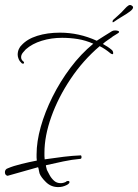

<svg xmlns="http://www.w3.org/2000/svg" viewBox="-20 -671 562 782"><path d="M217 91Q188 91 167.5 71Q147 51 141 35L139 26Q138 23 137.5 18.5Q137 14 135 10L11 45Q0 43 0 30Q0 25 3 20.5Q6 16 13 14Q34 5 66.5 -3Q99 -11 130 -17Q129 -23 129 -29Q129 -35 129 -42Q129 -94 146 -154.5Q163 -215 194 -277Q225 -339 267 -395Q309 -451 360 -493Q328 -507 296.5 -512Q265 -517 233 -517Q189 -517 150 -505Q111 -493 85 -470Q81 -466 73.5 -457Q66 -448 66 -438Q66 -427 76 -420Q78 -418 78 -415Q78 -413 75.5 -412Q73 -411 69 -413Q60 -421 56 -430.5Q52 -440 52 -448Q52 -461 57 -471.5Q62 -482 67 -486Q90 -512 131.5 -525Q173 -538 224 -538Q302 -538 374 -505Q387 -513 403 -523.5Q419 -534 436 -544Q441 -547 449 -547Q455 -547 460 -545.5Q465 -544 465 -541Q465 -538 458 -534L437 -521H438Q430 -515 418.5 -507.5Q407 -500 399 -492Q410 -486 419 -480Q428 -474 436 -467Q441 -462 441 -454Q441 -447 431 -453Q407 -473 386 -483Q318 -425 267.5 -349.5Q217 -274 189 -195.5Q161 -117 161 -49Q161 -42 161 -35.5Q161 -29 162 -22Q202 -28 239.5 -32.5Q277 -37 306 -38Q312 -40 312 -31Q312 -24 307 -24Q273 -21 237.5 -13.5Q202 -6 167 2Q167 6 168.5 11Q170 16 171 21Q175 29 182 42Q189 55 200 65Q211 75 227 75Q238 75 250 69H248Q253 66 257 66Q263 66 263 71Q263 76 253 82Q243 87 234.5 89Q226 91 217 91ZM444 -582Q440 -580 440 -580Q438 -580 438.5 -584Q439 -588 441 -590Q446 -595 460.5 -607.5Q475 -620 489 -636Q496 -644 503 -648.5Q510 -653 517 -648Q522 -645 522 -641Q522 -634 509.5 -624.5Q497 -615 479 -604.5Q461 -594 444 -582Z"/></svg>

Font: Fuggles
Style: Regular
Weight: 400
Designer: Rob Leuschke
Foundry: Robert E. Leuschke
Version: Version 1.100; ttfautohint (v1.8.3)